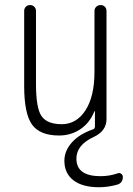

<svg xmlns="http://www.w3.org/2000/svg" viewBox="-20 -540 540 779"><path d="M219.7 9.8Q141.6 9.8 109.9 -34.7Q78.1 -79.1 78.1 -190.4V-496.1Q78.1 -505.9 85 -512.7Q91.8 -519.5 102.1 -519.5Q112.3 -519.5 119.1 -512.7Q126 -505.9 126 -496.1V-199.2Q126 -100.6 148.9 -68.4Q171.9 -36.1 230.5 -36.1Q290 -36.1 326.7 -92.3Q363.3 -148.4 363.3 -249V-495.1Q363.3 -505.9 370.6 -512.7Q377.9 -519.5 388.2 -519.5Q398.4 -519.5 405.3 -512.7Q412.1 -505.9 412.1 -495.1V-56.6Q412.1 -7.8 358.4 16.6Q290 48.8 290 103.5Q290 174.8 387.7 174.8Q424.8 174.8 458 163.1Q464.8 160.2 471.7 165Q478.5 169.9 478.5 177.7Q478.5 202.1 456.1 209Q418 219.7 381.8 219.7Q314.5 219.7 277.8 191.4Q241.2 163.1 241.2 112.3Q241.2 72.3 271.5 38.1Q301.8 3.9 358.4 -15.6Q365.2 -18.6 365.2 -27.3V-87.9Q365.2 -88.9 364.3 -88.9Q362.3 -88.9 362.3 -86.9Q343.8 -41 305.7 -15.6Q267.6 9.8 219.7 9.8Z"/></svg>

Font: Rounded Mgen+ 1m light
Style: Regular
Weight: 200
Designer: [Source Han Sans]
Ryoko NISHIZUKA  (kana & ideographs); Paul D. Hunt (Latin, Greek & Cyrillic); Wenlong ZHANG  (bopomofo
Version: Version 1.059.20150602